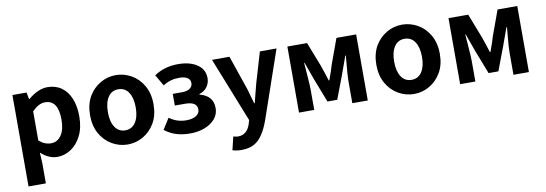

<svg xmlns="http://www.w3.org/2000/svg" viewBox="-59 -976 4555 1603"><g transform="rotate(-10 2218.5 -175.0)"><path d="M79 -560H199L210 -502H213Q298 -574 378 -574Q446 -574 495.5 -539Q545 -504 571.5 -439.5Q598 -375 598 -289Q598 -192 564 -125Q531 -58 476.5 -22Q422 14 360 14Q288 14 221 -47L226 44V215H79ZM447 -287Q447 -453 336 -453Q308 -453 281.5 -439Q255 -425 226 -396V-149Q273 -107 328 -107Q381 -107 414 -154Q447 -201 447 -287Z M826 -21Q762 -58 725 -124Q688 -190 688 -280Q688 -372 726 -439Q764 -503 825 -538.5Q886 -574 957 -574Q1025 -574 1087 -539.5Q1149 -505 1187.5 -438.5Q1226 -372 1226 -280Q1226 -187 1188 -122Q1150 -57 1089 -21.5Q1028 14 957 14Q888 14 826 -21ZM1075 -280Q1075 -361 1044 -407.5Q1013 -454 957 -454Q901 -454 870 -407.5Q839 -361 839 -280Q839 -199 870 -152.5Q901 -106 957 -106Q1013 -106 1044 -152.5Q1075 -199 1075 -280Z M1271 -54 1330 -147Q1393 -100 1473 -100Q1526 -100 1556.5 -119.5Q1587 -139 1587 -173Q1587 -238 1485 -238H1399V-337H1475Q1520 -337 1544 -353.5Q1568 -370 1568 -400Q1568 -429 1543.5 -444.5Q1519 -460 1476 -460Q1436 -460 1403 -450.5Q1370 -441 1337 -420L1282 -515Q1369 -574 1485 -574Q1584 -574 1646 -532.5Q1708 -491 1708 -416Q1708 -377 1685.5 -344Q1663 -311 1618 -297V-292Q1731 -264 1731 -158Q1731 -106 1697.5 -67Q1664 -28 1608.5 -7Q1553 14 1487 14Q1426 14 1373.5 -1Q1321 -16 1271 -54Z M1808 213 1835 101Q1861 108 1874 108Q1951 108 1979 23L1989 -11L1771 -560H1919L2008 -300Q2022 -263 2032 -222Q2037 -203 2055 -142H2060Q2064 -162 2080 -222L2100 -300L2177 -560H2318L2119 17Q2094 86 2064 130Q2033 178 1990 201Q1947 224 1885 224Q1841 224 1808 213Z M2410 -560H2577L2659 -349Q2663 -335 2673 -307Q2676 -301 2677.5 -295Q2679 -289 2681 -284L2701 -221H2706Q2735 -299 2749 -349L2826 -560H2993V0H2862V-173Q2862 -243 2875 -371L2878 -401H2873L2846 -326L2819 -251L2743 -50H2660L2582 -251L2555 -326L2528 -401H2524Q2528 -337 2531 -312Q2539 -206 2539 -173V0H2410Z M3253 -21Q3189 -58 3152 -124Q3115 -190 3115 -280Q3115 -372 3153 -439Q3191 -503 3252 -538.5Q3313 -574 3384 -574Q3452 -574 3514 -539.5Q3576 -505 3614.5 -438.5Q3653 -372 3653 -280Q3653 -187 3615 -122Q3577 -57 3516 -21.5Q3455 14 3384 14Q3315 14 3253 -21ZM3502 -280Q3502 -361 3471 -407.5Q3440 -454 3384 -454Q3328 -454 3297 -407.5Q3266 -361 3266 -280Q3266 -199 3297 -152.5Q3328 -106 3384 -106Q3440 -106 3471 -152.5Q3502 -199 3502 -280Z M3776 -560H3943L4025 -349Q4029 -335 4039 -307Q4042 -301 4043.5 -295Q4045 -289 4047 -284L4067 -221H4072Q4101 -299 4115 -349L4192 -560H4359V0H4228V-173Q4228 -243 4241 -371L4244 -401H4239L4212 -326L4185 -251L4109 -50H4026L3948 -251L3921 -326L3894 -401H3890Q3894 -337 3897 -312Q3905 -206 3905 -173V0H3776Z"/></g></svg>

Font: Merged Yaku Han JP
Style: Bold
Weight: 700
Designer: Ryoko NISHIZUKA 西塚涼子 (kana, bopomofo & ideographs); Paul D. Hunt (Latin, Greek & Cyrillic); Sandoll Communications 산돌커뮤니
Foundry: Adobe
Version: Version 2.004